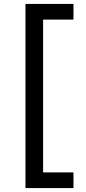

<svg xmlns="http://www.w3.org/2000/svg" viewBox="-20 -850 440 980"><path d="M355 110V30H200V-750H355V-830H110V110Z"/></svg>

Font: Tekne LDO
Style: Regular
Weight: 400
Monospace: yes
Designer: Alessio Laiso, Mario Rullo, Paolo Rosset
Foundry: Alessio Laiso
Version: Version 1.000;hotconv 1.0.109;makeotfexe 2.5.65596